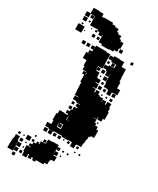

<svg xmlns="http://www.w3.org/2000/svg" viewBox="-238 -860 900 1096"><g transform="rotate(30 211.5 -312.0)"><path d="M101 -695V-694H65V-723H64V-753H36V-729H10V-755H34V-791H72V-789H100V-770H113V-772H173V-763H194V-757H218V-738H229V-730H251V-710H261V-701H282V-663H275V-640H255V-630H228V-627H178V-635H156V-683H154V-671H132V-687H119V-676H107V-688H118V-695ZM44 -751H62V-733H44ZM11 -724H35V-700H11ZM48 -717H58V-707H48ZM28 -687V-677H18V-687ZM80 -679V-685H86V-679ZM3 -672H43V-632H3ZM283 -662H303V-642H283ZM104 -643V-661H122V-643ZM151 -660V-644H135V-660ZM50 -649V-655H56V-649ZM375 -630H391V-614H375ZM407 -268H396V-249H370V-263H367V-248H346V-246H367V-226H377V-213H394V-196H407V-148H385V-140H377V-118H373V-92H369V-66H341V-64H336V-39H310V-64H283V-62H243V-67H191V-64H155V-69H130V-95H155V-100H156V-119H150V-165H157V-188H189V-186H211V-193H194V-211H211V-223H194V-241H212V-224H219V-246H238V-253H224V-271H241V-274H215V-280H191V-304H213V-307H188V-335H186V-364H185V-387H178V-433H164V-451H180V-454H155V-477H148V-512H123V-552H151V-553H134V-571H151V-582H133V-602H153V-584H154V-611H222V-608H249V-549H250V-515H223V-512H222V-495H224V-511H242V-493H226V-487H248V-460H251V-454H275V-430H256V-426H277V-398H256V-395H276V-376H282V-393H304V-374H315V-369H340V-348H342V-363H364V-345H370V-365H396V-340H401V-316H407ZM274 -603V-611H312V-609H340V-578H369V-549H370V-521H372V-498H379V-459H400V-425H371V-424H365V-400H341V-424H335V-428H309V-455H306V-512H305V-490H281V-513H274V-521H252V-543H274V-551H303V-552H308V-573H274V-581H252V-603ZM93 -582H73V-602H93ZM103 -602H123V-582H103ZM284 -553V-571H302V-553ZM256 -555V-569H270V-555ZM253 -512H273V-492H253ZM282 -483H304V-461H282ZM267 -476V-468H259V-476ZM182 -437H185V-449H182ZM286 -435V-449H300V-435ZM303 -402H283V-422H303ZM373 -422H393V-402H373ZM315 -420H331V-404H315ZM391 -390V-374H375V-390ZM358 -387V-377H348V-387ZM327 -386V-378H319V-386ZM195 -254V-270H211V-254ZM387 -236V-228H379V-236ZM220 -180H217V-158H235V-159H220ZM190 -119V-100H191V-97H217V-126H196V-122H213V-102H193V-119ZM132 -63H154V-41H132ZM162 -63H184V-41H162ZM194 -43V-61H212V-43ZM224 -43V-61H242V-43ZM300 -45H286V-59H300ZM360 -45H346V-59H360ZM259 -48V-56H267V-48ZM388 -17H378V-27H388ZM357 -18H349V-26H357ZM274 49H255V54H277V82H255V90H251V116H232V127H183V138H163V125H153V138H133V118H127V142H99V117H94V79H120V76H105V60H120V45H136V31H150V39H154V19H182V17H185V-10H213V-12H253V27H274ZM272 17H254V-1H272ZM181 0V16H165V0ZM118 3V13H108V3ZM298 13H288V3H298ZM328 13H318V3H328ZM70 25H96V51H70ZM252 28H251V46H252ZM30 31V45H16V31ZM106 45V31H120V45ZM57 42H49V34H57ZM297 42H289V34H297ZM36 81H40V110H41V146H5V110H6V81H10V55H36ZM62 77H44V59H62ZM79 64H87V72H79ZM65 110H41V86H65ZM87 102H79V94H87ZM64 139H42V117H64ZM91 136H75V120H91ZM62 167H44V149H62Z"/></g></svg>

Font: Rubik-Storm
Style: Regular
Weight: 400
Designer: NaN (generative design), Hubert & Fischer (Rubik source font outlines)
Foundry: NaN, Hubert & Fischer
Version: Version 1.000